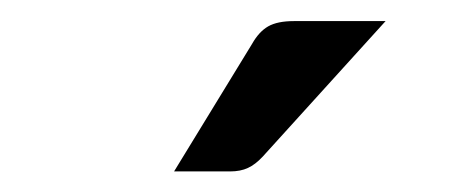

<svg xmlns="http://www.w3.org/2000/svg" viewBox="-20 -744 440 182"><path d="M198 -581.5H145L219 -702.5Q225.5 -714 234.2 -719Q243 -724 258.5 -724H345.5L229 -595.5Q222 -588 215 -584.8Q208 -581.5 198 -581.5Z"/></svg>

Font: Verano Sans
Style: Regular
Weight: 400
Designer: Lukasz Dziedzic with Adam Twardoch and Botio Nikoltchev
Foundry: tyPoland Lukasz Dziedzic
Version: Version 3.001;December 28, 2019;FontCreator 12.0.0.2547 64-b